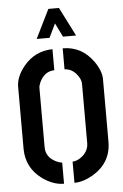

<svg xmlns="http://www.w3.org/2000/svg" viewBox="-60 -938 633 986"><g transform="rotate(-5 256.5 -445.5)"><path d="M154.3 -748 227.5 -896.5H282.2L357.4 -748H290L254.9 -819.3L220.7 -748ZM38.1 -190.4V-511.7Q38.1 -563.5 82 -617.2Q140.6 -687.5 230.5 -688.5V-580.1Q179.7 -579.1 154.3 -525.4Q146.5 -507.8 146.5 -496.1V-190.4Q146.5 -137.7 201.2 -112.3Q217.8 -104.5 229.5 -104.5V4.9Q173.8 4.9 118.2 -35.2Q39.1 -93.8 38.1 -190.4ZM283.2 4.9V-104.5Q308.6 -104.5 335.9 -127.9Q365.2 -154.3 366.2 -190.4V-496.1Q366.2 -525.4 340.8 -552.7Q316.4 -579.1 283.2 -580.1V-688.5Q381.8 -688.5 441.4 -603.5Q475.6 -554.7 475.6 -511.7V-190.4Q475.6 -82 378.9 -24.4Q328.1 4.9 283.2 4.9Z"/></g></svg>

Font: Post No Bills Jaffna
Style: Bold
Weight: 700
Designer: Kosala Senevirathne, Siva Puranthara, Lasantha Premarathna, Tharique Azeez
Foundry: Mooniak
Version: Version 1.220 ; ttfautohint (v1.6)